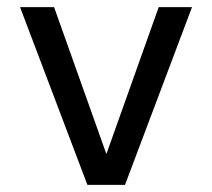

<svg xmlns="http://www.w3.org/2000/svg" viewBox="-20 -516 592 536"><path d="M224 0 36 -496H131L277 -86L423 -496H516L329 0Z"/></svg>

Font: HostGroteskRegular
Style: Regular
Weight: 400
Designer: Doukan Karapınar based on Poppins by Indian Type Foundry, Jonny Pinhorn
Foundry: Element Type
Version: Version 1.001; ttfautohint (v1.8.4.7-5d5b)